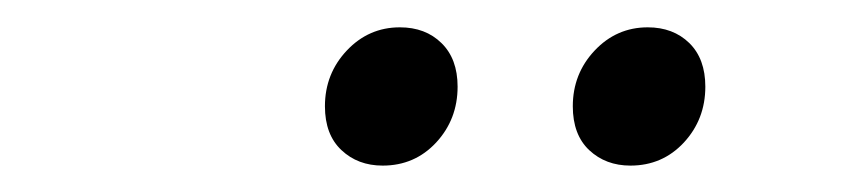

<svg xmlns="http://www.w3.org/2000/svg" viewBox="-20 -713 640 144"><path d="M267 -588.8Q248.4 -588.8 236.1 -600.4Q223.7 -612 223.7 -633.3Q223.7 -657.7 240.1 -675.1Q256.5 -692.5 279.9 -692.5Q299.1 -692.5 311.1 -680.7Q323.2 -668.9 323.2 -648Q323.2 -623.5 307.1 -606.1Q291 -588.8 267 -588.8ZM452.8 -588.8Q434.3 -588.8 421.9 -600.4Q409.6 -612 409.6 -633.3Q409.6 -657.7 426 -675.1Q442.4 -692.5 465.8 -692.5Q484.9 -692.5 497 -680.7Q509 -668.9 509 -648Q509 -623.5 492.9 -606.1Q476.8 -588.8 452.8 -588.8Z"/></svg>

Font: SourceCodeVF
Style: Italic
Weight: 200
Italic angle: -11°
Monospace: yes
Designer: Paul D. Hunt, Teo Tuominen
Foundry: Adobe
Version: Version 1.026;hotconv 1.1.0;makeotfexe 2.6.0